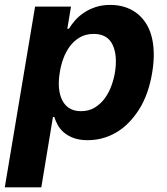

<svg xmlns="http://www.w3.org/2000/svg" viewBox="-38 -573 692 797"><path d="M-18.1 204.5 107.6 -545.5H256.7L241.5 -453.8H248.2Q258.2 -470.5 273.3 -487.9Q288.4 -505.3 309.5 -519.7Q330.6 -534.1 358 -543.3Q385.3 -552.6 419.7 -552.6Q480.8 -552.6 524.9 -521.7Q547.2 -506 563.7 -482.6Q580.3 -459.2 589.5 -428.1Q598.7 -397 600.1 -358Q601.6 -318.9 593.8 -272Q578.8 -180.8 539.1 -118.3Q498.2 -54.3 443.7 -22.7Q389.2 8.9 325.6 8.9Q292.6 8.9 268.6 0.2Q244.7 -8.5 228.3 -22.2Q212 -35.9 202.2 -53.1Q192.5 -70.3 187.5 -87.4H181.8L133.5 204.5ZM220.9 -155.9Q244 -111.5 298.3 -111.5Q330.6 -111.5 354.9 -126.2Q379.3 -141 396.5 -164.2Q413.7 -187.5 424.2 -216.3Q434.7 -245 439.3 -272.7Q450.3 -344.5 429 -388.1Q407.3 -432.2 350.9 -432.2Q318.2 -432.2 293.7 -418Q269.2 -403.8 252.1 -380.9Q235.1 -358 224.8 -329.5Q214.5 -301.1 210.2 -272.7Q198.2 -199.9 220.9 -155.9Z"/></svg>

Font: Inter P
Style: Bold Italic
Weight: 700
Italic angle: 9.39999°
Designer: Rasmus Andersson
Foundry: rsms
Version: Version 3.018;git-588b23468